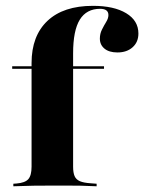

<svg xmlns="http://www.w3.org/2000/svg" viewBox="-20 -651 504 671"><path d="M22.6 -410.5V-419.4H343.5V-410.5ZM162.9 -2.4Q125.8 -2.4 97.2 -2Q68.5 -1.6 26.6 0V-8.9L37.9 -9.7Q67.7 -12.1 79 -25Q90.3 -37.9 90.3 -68.5V-209.7H235.5V-68.5Q235.5 -47.6 240.7 -35.5Q246 -23.4 259.3 -17.7Q272.6 -12.1 296.8 -10.5L317.7 -8.9V0Q287.1 -1.6 262.5 -2Q237.9 -2.4 214.9 -2.4Q191.9 -2.4 162.9 -2.4ZM90.3 -209.7V-430.6Q90.3 -525.8 146 -578.2Q201.6 -630.6 304.8 -630.6Q378.2 -630.6 421 -604.8Q463.7 -579 463.7 -533.9Q463.7 -504 443.5 -485.9Q423.4 -467.7 390.3 -467.7Q361.3 -467.7 345.2 -481Q329 -494.4 329 -516.1Q329 -533.1 336.3 -547.6Q343.5 -562.1 351.2 -574.6Q358.9 -587.1 358.9 -598.4Q358.9 -620.2 329.8 -620.2Q282.3 -620.2 258.9 -582.3Q235.5 -544.4 235.5 -464.5V-209.7Z"/></svg>

Font: Playfair 144pt SemiExpanded Black
Style: Regular
Weight: 900
Width: 6
Designer: Claus Eggers Sørensen
Foundry: Claus Eggers Sørensen
Version: Version 2.203